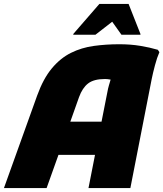

<svg xmlns="http://www.w3.org/2000/svg" viewBox="-41 -952 827 972"><path d="M-21 0 147 -468Q178 -554 221.5 -606Q265 -658 318.5 -684.5Q372 -711 434 -719.5Q496 -728 563 -728Q620 -728 668.5 -720Q717 -712 758 -700L766 -688Q754 -661 743.5 -621.5Q733 -582 727 -552L619 0H407L440 -168H255L195 0ZM359 -460 315 -336H473L503 -488Q506 -505 510.5 -520Q515 -535 519 -549Q502 -552 491 -552Q434 -552 405 -529.5Q376 -507 359 -460ZM330 -776V-780L462 -932H610L670 -780V-776H574L527 -842L442 -776Z"/></svg>

Font: Kufam Black
Style: Italic
Weight: 900
Italic angle: -11°
Designer: Artur Schmal
Foundry: Original Type
Version: Version 1.301; ttfautohint (v1.8.3)